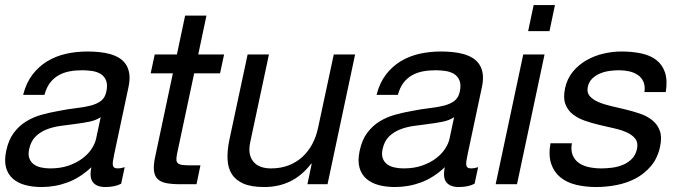

<svg xmlns="http://www.w3.org/2000/svg" viewBox="-34 -734 2721 765"><path d="M367.2 -267.1Q348.1 -254.4 321.3 -249Q294.4 -243.7 265.1 -240Q235.8 -236.3 206.1 -232.2Q176.3 -228 151.1 -218Q126 -208 107.4 -189.7Q88.9 -171.4 82 -139.2Q77.6 -118.2 82.8 -103.5Q87.9 -88.9 99.9 -79.8Q111.8 -70.8 129.2 -66.9Q146.5 -63 166 -63Q208 -63 240.2 -74.5Q272.5 -85.9 295.4 -103.5Q318.4 -121.1 331.5 -141.6Q344.7 -162.1 348.6 -180.2ZM448.7 -2Q423.8 11.2 385.3 11.2Q352.1 11.2 336.7 -7.3Q321.3 -25.9 330.1 -67.9Q285.6 -25.9 235.6 -7.3Q185.5 11.2 131.3 11.2Q96.2 11.2 66.9 3.4Q37.6 -4.4 17.8 -21.5Q-2 -38.6 -9.8 -65.9Q-17.6 -93.3 -9.3 -132.8Q0 -176.8 21 -204.8Q42 -232.9 70.3 -250.2Q98.6 -267.6 132.1 -276.9Q165.5 -286.1 199.7 -292Q236.3 -299.3 268.6 -303Q300.8 -306.6 325.9 -313Q351.1 -319.3 367.7 -331.5Q384.3 -343.8 389.6 -368.2Q395.5 -396 388.7 -413.1Q381.8 -430.2 367.2 -439.2Q352.5 -448.2 332.8 -451.2Q313 -454.1 293 -454.1Q266.1 -454.1 242.2 -449.5Q218.3 -444.8 198.7 -433.6Q179.2 -422.4 165 -403.6Q150.9 -384.8 143.1 -356H58.1Q70.3 -403.8 95.5 -436.8Q120.6 -469.7 154.8 -490.2Q189 -510.7 229.7 -519.8Q270.5 -528.8 314 -528.8Q337.4 -528.8 360.4 -526.6Q383.3 -524.4 403.8 -518.8Q424.3 -513.2 440.7 -503.2Q457 -493.2 467.5 -477.5Q478 -461.9 481.2 -439.7Q484.4 -417.5 478 -387.2L421.4 -121.1Q418.5 -106 416.5 -95Q414.6 -84 415.5 -76.9Q416.5 -69.8 421.1 -66.4Q425.8 -63 436 -63Q441.4 -63 448.2 -64.2Q455.1 -65.4 462.9 -67.9Z M858.9 -517.1 842.8 -441.9H739.7L671.4 -121.1Q668.5 -106 668.9 -96.9Q669.4 -87.9 675.3 -83Q681.2 -78.1 693.4 -76.7Q705.6 -75.2 725.6 -75.2H764.6L749 0H684.1Q650.9 0 628.4 -4.4Q606 -8.8 593.8 -21Q581.5 -33.2 579.3 -55.2Q577.1 -77.1 585 -112.8L654.8 -441.9H566.4L582.5 -517.1H670.9L703.6 -671.9H788.6L755.9 -517.1Z M1190.9 0 1208 -82H1206.1Q1168.5 -33.7 1122.1 -11.2Q1075.7 11.2 1018.6 11.2Q967.3 11.2 936 -2.4Q904.8 -16.1 889.4 -40.8Q874 -65.4 872.6 -100.1Q871.1 -134.8 879.9 -176.8L952.6 -517.1H1037.6L962.9 -167Q952.6 -118.7 974.9 -90.8Q997.1 -63 1045.9 -63Q1084.5 -63 1116 -75.2Q1147.5 -87.4 1171.1 -109.1Q1194.8 -130.9 1210.4 -160.4Q1226.1 -189.9 1233.4 -225.1L1295.9 -517.1H1380.9L1271 0Z M1775.4 -267.1Q1756.3 -254.4 1729.5 -249Q1702.6 -243.7 1673.3 -240Q1644 -236.3 1614.3 -232.2Q1584.5 -228 1559.3 -218Q1534.2 -208 1515.6 -189.7Q1497.1 -171.4 1490.2 -139.2Q1485.8 -118.2 1491 -103.5Q1496.1 -88.9 1508.1 -79.8Q1520 -70.8 1537.4 -66.9Q1554.7 -63 1574.2 -63Q1616.2 -63 1648.4 -74.5Q1680.7 -85.9 1703.6 -103.5Q1726.6 -121.1 1739.7 -141.6Q1752.9 -162.1 1756.8 -180.2ZM1856.9 -2Q1832 11.2 1793.5 11.2Q1760.3 11.2 1744.9 -7.3Q1729.5 -25.9 1738.3 -67.9Q1693.8 -25.9 1643.8 -7.3Q1593.8 11.2 1539.6 11.2Q1504.4 11.2 1475.1 3.4Q1445.8 -4.4 1426 -21.5Q1406.2 -38.6 1398.4 -65.9Q1390.6 -93.3 1398.9 -132.8Q1408.2 -176.8 1429.2 -204.8Q1450.2 -232.9 1478.5 -250.2Q1506.8 -267.6 1540.3 -276.9Q1573.7 -286.1 1607.9 -292Q1644.5 -299.3 1676.8 -303Q1709 -306.6 1734.1 -313Q1759.3 -319.3 1775.9 -331.5Q1792.5 -343.8 1797.9 -368.2Q1803.7 -396 1796.9 -413.1Q1790 -430.2 1775.4 -439.2Q1760.7 -448.2 1741 -451.2Q1721.2 -454.1 1701.2 -454.1Q1674.3 -454.1 1650.4 -449.5Q1626.5 -444.8 1606.9 -433.6Q1587.4 -422.4 1573.2 -403.6Q1559.1 -384.8 1551.3 -356H1466.3Q1478.5 -403.8 1503.7 -436.8Q1528.8 -469.7 1563 -490.2Q1597.2 -510.7 1637.9 -519.8Q1678.7 -528.8 1722.2 -528.8Q1745.6 -528.8 1768.6 -526.6Q1791.5 -524.4 1812 -518.8Q1832.5 -513.2 1848.9 -503.2Q1865.2 -493.2 1875.7 -477.5Q1886.2 -461.9 1889.4 -439.7Q1892.6 -417.5 1886.2 -387.2L1829.6 -121.1Q1826.7 -106 1824.7 -95Q1822.8 -84 1823.7 -76.9Q1824.7 -69.8 1829.3 -66.4Q1834 -63 1844.2 -63Q1849.6 -63 1856.4 -64.2Q1863.3 -65.4 1871.1 -67.9Z M2135.7 -517.1 2025.9 0H1940.9L2050.8 -517.1ZM2070.3 -609.9 2092.3 -713.9H2177.2L2155.3 -609.9Z M2244.6 -163.1Q2239.7 -134.8 2247.8 -115.5Q2255.9 -96.2 2272.7 -84.5Q2289.6 -72.8 2313 -67.9Q2336.4 -63 2362.3 -63Q2382.3 -63 2405 -65.9Q2427.7 -68.8 2447.8 -77.1Q2467.8 -85.4 2483.2 -100.6Q2498.5 -115.7 2503.9 -140.1Q2509.3 -165 2497.8 -180.4Q2486.3 -195.8 2464.8 -205.8Q2443.4 -215.8 2414.3 -222.4Q2385.3 -229 2355 -236.1Q2324.7 -243.2 2296.6 -252.9Q2268.6 -262.7 2248 -278.8Q2227.5 -294.9 2218.5 -319.8Q2209.5 -344.7 2217.3 -381.8Q2225.6 -420.9 2248.8 -448.7Q2272 -476.6 2303.5 -494.4Q2335 -512.2 2371.1 -520.5Q2407.2 -528.8 2441.4 -528.8Q2484.9 -528.8 2520.8 -521.2Q2556.6 -513.7 2580.8 -495.1Q2605 -476.6 2615.5 -445.6Q2626 -414.6 2618.7 -367.2H2533.7Q2537.1 -392.1 2529.5 -408.7Q2522 -425.3 2507.3 -435.3Q2492.7 -445.3 2473.1 -449.7Q2453.6 -454.1 2432.6 -454.1Q2413.6 -454.1 2393.3 -451.2Q2373 -448.2 2355.5 -440.7Q2337.9 -433.1 2325.2 -420.4Q2312.5 -407.7 2308.1 -388.2Q2303.2 -365.7 2315.7 -351.3Q2328.1 -336.9 2350.3 -327.4Q2372.6 -317.9 2401.4 -311.3Q2430.2 -304.7 2458 -297.9Q2488.8 -290.5 2517.1 -280.8Q2545.4 -271 2565.7 -254.4Q2585.9 -237.8 2595 -212.9Q2604 -188 2596.2 -150.9Q2586.4 -104 2560.1 -72.8Q2533.7 -41.5 2498.3 -22.9Q2462.9 -4.4 2422.1 3.4Q2381.3 11.2 2341.8 11.2Q2298.3 11.2 2261.2 2.2Q2224.1 -6.8 2198.7 -27.6Q2173.3 -48.3 2162.1 -81.5Q2150.9 -114.7 2159.2 -163.1Z"/></svg>

Font: XB Khoramshahr
Style: Italic
Weight: 400
Italic angle: -12°
Designer: Behnam
Foundry: Irmug
Version: Version 8.005 2009